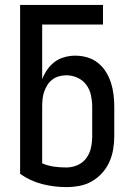

<svg xmlns="http://www.w3.org/2000/svg" viewBox="-20 -755 540 783"><path d="M250 8Q200 8 151.5 -4.5Q103 -17 62 -46V-735H400V-655H152V-432Q160 -453 173 -471.5Q186 -490 203.5 -503Q221 -516 243 -522Q265 -528 287 -528Q312 -528 336 -521Q360 -514 379.5 -498.5Q399 -483 412 -462Q425 -441 432.5 -417.5Q440 -394 443 -369.5Q446 -345 446 -320V-200Q446 -173 441.5 -146Q437 -119 426 -94.5Q415 -70 396.5 -49.5Q378 -29 354.5 -15.5Q331 -2 304 3Q277 8 250 8ZM250 -72Q274 -72 296 -81.5Q318 -91 332 -110Q346 -129 351 -152.5Q356 -176 356 -200V-320Q356 -343 351 -366.5Q346 -390 332 -409Q318 -428 296 -438Q274 -448 251 -448Q236 -448 221 -444Q206 -440 193.5 -430.5Q181 -421 173 -408Q165 -395 160 -380.5Q155 -366 153.5 -350.5Q152 -335 152 -320V-89Q175 -79 200 -75.5Q225 -72 250 -72Z"/></svg>

Font: Iosevka SS18 Medium
Style: Regular
Weight: 500
Monospace: yes
Designer: Belleve Invis
Foundry: Belleve Invis
Version: Version 25.1.1; ttfautohint (v1.8.4)